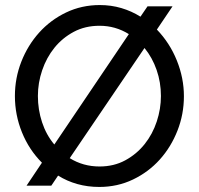

<svg xmlns="http://www.w3.org/2000/svg" viewBox="-20 -735 788 760"><path d="M663 -710 601 -618Q652 -565 680 -495.5Q708 -426 708 -354Q708 -283 682.5 -218Q657 -153 612.5 -103.5Q568 -54 506.5 -24.5Q445 5 373 5Q327 5 286 -6.5Q245 -18 210 -40L183 0H85L146 -91Q95 -142 67 -211Q39 -280 39 -355Q39 -426 64.5 -491Q90 -556 135 -606Q180 -656 241.5 -685.5Q303 -715 375 -715Q420 -715 460.5 -703Q501 -691 536 -669L564 -710ZM617 -355Q617 -409 600 -458Q583 -507 552 -545L256 -109Q309 -76 374 -76Q431 -76 476 -100.5Q521 -125 552.5 -164.5Q584 -204 600.5 -254Q617 -304 617 -355ZM130 -355Q130 -301 146.5 -251Q163 -201 195 -163L490 -600Q437 -633 374 -633Q317 -633 272 -609Q227 -585 195.5 -546Q164 -507 147 -457Q130 -407 130 -355Z"/></svg>

Font: Raleway Medium Alt1
Style: Regular
Weight: 500
Designer: Matt McInerney, Pablo Impallari, Rodrigo Fuenzalida
Foundry: Matt McInerney, Pablo Impallari, Rodrigo Fuenzalida
Version: Version 3.000g; ttfautohint (v1.5) -l 8 -r 28 -G 28 -x 14 -D